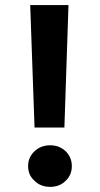

<svg xmlns="http://www.w3.org/2000/svg" viewBox="-20 -730 394 757"><path d="M233.9 -227.1H116.2L99.1 -710H250ZM90.8 -75.2Q90.8 -109.9 116.2 -133.8Q141.1 -157.2 178.2 -157.2Q213.9 -157.2 238.8 -133.8Q263.2 -109.4 263.2 -75.2Q263.2 -40 238.8 -17.1Q214.8 6.8 178.2 6.8Q140.1 6.8 116.2 -17.1Q90.8 -39.6 90.8 -75.2Z"/></svg>

Font: PoppinsZ SemiBold
Style: Regular
Weight: 600
Designer: Ninad Kale (Devanagari), Jonny Pinhorn (Latin)
Foundry: Indian Type Foundry
Version: Version 3.002;FEAKit 1.0